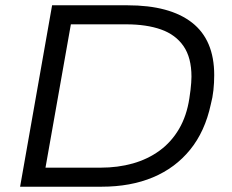

<svg xmlns="http://www.w3.org/2000/svg" viewBox="-20 -706 876 726"><path d="M56 0 177 -686H462Q622 -686 706 -620.5Q790 -555 790 -422Q790 -393 787 -365Q784 -337 777 -311Q755 -209 699 -140Q643 -71 558.5 -35.5Q474 0 364 0ZM152 -72H360Q426 -72 482.5 -88Q539 -104 583.5 -136.5Q628 -169 657 -218.5Q686 -268 696 -334Q699 -352 700.5 -366.5Q702 -381 703 -393Q704 -405 704 -416Q704 -488 674 -531.5Q644 -575 589 -594.5Q534 -614 457 -614H248Z"/></svg>

Font: Archivo SemiExpanded Light
Style: Italic
Weight: 300
Width: 6
Italic angle: -10°
Designer: Hector Gatti
Foundry: Omnibus-Type
Version: Version 2.001